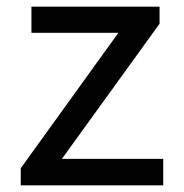

<svg xmlns="http://www.w3.org/2000/svg" viewBox="-20 -554 549 574"><path d="M42 -51 334 -456H74V-534H457V-483L165 -79H468V0H42Z"/></svg>

Font: Nebula Sans Medium
Style: Regular
Weight: 500
Designer: Paul D. Hunt for Adobe (as Source Sans)
Foundry: Nebula Entertainment & Broadcasting LLC
Version: Version 1.010